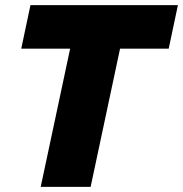

<svg xmlns="http://www.w3.org/2000/svg" viewBox="-20 -730 715 750"><path d="M254 -540H63L99 -710H675L639 -540H449L334 0H139Z"/></svg>

Font: Raleway Thin Black
Style: Italic
Weight: 900
Italic angle: -12°
Version: Version 4.026